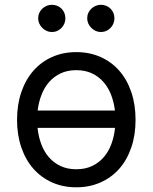

<svg xmlns="http://www.w3.org/2000/svg" viewBox="-20 -770 637 801"><path d="M298.3 11.4Q242.9 11.4 197.4 -8.9Q152 -29.1 119.5 -65.9Q87 -102.6 69.1 -154.7Q51.1 -206.7 51.1 -269.9Q51.1 -333.8 69.1 -386Q87 -438.2 119.5 -475.1Q152 -512.1 197.4 -532.3Q242.9 -552.6 298.3 -552.6Q353.7 -552.6 399.3 -532.3Q445 -512.1 477.5 -475.1Q509.9 -438.2 527.7 -386Q545.5 -333.8 545.5 -269.9Q545.5 -206.7 527.7 -154.7Q509.9 -102.6 477.5 -65.9Q445 -29.1 399.3 -8.9Q353.7 11.4 298.3 11.4ZM298.3 -63.9Q335.9 -63.9 364.5 -77.6Q393.1 -91.3 413.2 -114.7Q433.2 -138.1 444.8 -169.6Q456.3 -201 459.9 -236.5H136.7Q140.3 -201 151.8 -169.6Q163.4 -138.1 183.4 -114.7Q203.5 -91.3 232.1 -77.6Q260.7 -63.9 298.3 -63.9ZM459.5 -308.9Q455.3 -343.8 443.5 -374.3Q431.8 -404.8 411.8 -427.7Q391.7 -450.6 363.5 -464Q335.2 -477.3 298.3 -477.3Q261.4 -477.3 233.1 -464Q204.9 -450.6 184.8 -427.7Q164.8 -404.8 153.1 -374.3Q141.3 -343.8 137.1 -308.9ZM196 -636.4Q185 -636.4 174.7 -641Q164.4 -645.6 156.4 -653.6Q148.4 -661.6 143.8 -671.9Q139.2 -682.2 139.2 -693.2Q139.2 -705.6 143.8 -715.9Q148.4 -726.2 156.4 -733.8Q164.4 -741.5 174.7 -745.7Q185 -750 196 -750Q208.5 -750 218.8 -745.7Q229 -741.5 236.7 -733.8Q244.3 -726.2 248.6 -715.9Q252.8 -705.6 252.8 -693.2Q252.8 -682.2 248.6 -671.9Q244.3 -661.6 236.7 -653.6Q229 -645.6 218.8 -641Q208.5 -636.4 196 -636.4ZM400.6 -636.4Q389.6 -636.4 379.3 -641Q369 -645.6 361 -653.6Q353 -661.6 348.4 -671.9Q343.8 -682.2 343.8 -693.2Q343.8 -705.6 348.4 -715.9Q353 -726.2 361 -733.8Q369 -741.5 379.3 -745.7Q389.6 -750 400.6 -750Q413 -750 423.3 -745.7Q433.6 -741.5 441.2 -733.8Q448.9 -726.2 453.1 -715.9Q457.4 -705.6 457.4 -693.2Q457.4 -682.2 453.1 -671.9Q448.9 -661.6 441.2 -653.6Q433.6 -645.6 423.3 -641Q413 -636.4 400.6 -636.4Z"/></svg>

Font: Fast_Sans
Style: Regular
Weight: 400
Designer: Rasmus Andersson
Foundry: rsms
Version: Version 3.018;git-588b23468